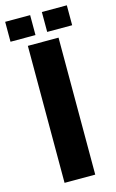

<svg xmlns="http://www.w3.org/2000/svg" viewBox="-124 -854 547 903"><g transform="rotate(-15 149.0 -402.0)"><path d="M73 0V-667H222.4V0ZM177.8 -706.8V-803.8H299.4V-706.8ZM-0.8 -706.8V-803.8H120.8V-706.8Z"/></g></svg>

Font: Maven Pro VF Beta
Style: Regular
Weight: 400
Designer: Joe Prince
Foundry: Joe Prince
Version: Version 2.002